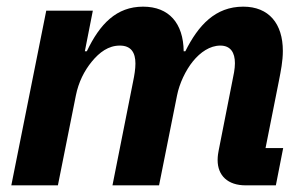

<svg xmlns="http://www.w3.org/2000/svg" viewBox="-20 -557 917 577"><path d="M154 0 208 -270C216 -310 233 -344 256 -372C279 -400 306 -420 340 -420C374 -420 387 -399 387 -366C387 -350 384 -331 380 -312L318 0H458L512 -270C519 -306 538 -346 560 -373C582 -400 611 -420 642 -420C673 -420 686 -399 686 -367C686 -350 682 -331 678 -312L637 -104C636 -99 634 -88 634 -76C634 -29 665 0 718 0H809L831 -112H778L818 -313C824 -344 830 -373 830 -404C830 -486 788 -537 711 -537C627 -537 576 -481 537 -403H532C531 -487 488 -537 410 -537C330 -537 280 -485 241 -403H235L259 -525H119L14 0Z"/></svg>

Font: LVC Sans
Style: Bold Italic
Weight: 700
Italic angle: -11.31°
Designer: Mike Abbink, Paul van der Laan, Pieter van Rosmalen
Foundry: Bold Monday
Version: Version 3.0